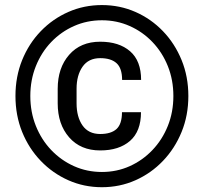

<svg xmlns="http://www.w3.org/2000/svg" viewBox="-20 -741 826 770"><path d="M42 -356Q42 -433.6 68.8 -500Q95.7 -566.4 143.6 -616Q191.4 -665.5 254.2 -693.1Q316.9 -720.7 388.7 -720.7Q460.4 -720.7 523.2 -693.1Q585.9 -665.5 633.5 -616Q681.2 -566.4 708.3 -500Q735.4 -433.6 735.4 -356Q735.4 -278.3 708.3 -211.9Q681.2 -145.5 633.5 -95.7Q585.9 -45.9 523.2 -18.1Q460.4 9.8 388.7 9.8Q316.9 9.8 254.2 -18.1Q191.4 -45.9 143.6 -95.7Q95.7 -145.5 68.8 -211.9Q42 -278.3 42 -356ZM101.6 -356Q101.6 -291.5 123.8 -236.1Q146 -180.7 185.5 -139.2Q225.1 -97.7 277.1 -74.5Q329.1 -51.3 388.7 -51.3Q448.2 -51.3 500 -74.5Q551.8 -97.7 591.3 -139.2Q630.9 -180.7 653.1 -236.1Q675.3 -291.5 675.3 -356Q675.3 -420.4 653.1 -475.8Q630.9 -531.2 591.3 -572.5Q551.8 -613.8 500 -636.7Q448.2 -659.7 388.7 -659.7Q329.1 -659.7 277.1 -636.7Q225.1 -613.8 185.5 -572.5Q146 -531.2 123.8 -475.8Q101.6 -420.4 101.6 -356ZM469.2 -291H545.4Q545.4 -214.4 501.5 -176Q457.5 -137.7 381.8 -137.7Q303.2 -137.7 257.3 -190.2Q211.4 -242.7 211.4 -326.7V-384.8Q211.4 -468.8 257.3 -521.2Q303.2 -573.7 381.8 -573.7Q457.5 -573.7 501.7 -535.4Q545.9 -497.1 545.9 -420.4H469.7Q469.7 -467.3 447.5 -487.5Q425.3 -507.8 381.8 -507.8Q335 -507.8 311 -473.4Q287.1 -439 287.1 -385.3V-326.7Q287.1 -272 311 -237.8Q335 -203.6 381.8 -203.6Q425.3 -203.6 447.3 -223.6Q469.2 -243.7 469.2 -291Z"/></svg>

Font: Vazirmatn UI Black
Style: Regular
Weight: 900
Designer: Saber Rastikerdar
Foundry: Saber Rastikerdar
Version: Version 33.003